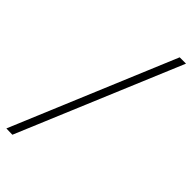

<svg xmlns="http://www.w3.org/2000/svg" viewBox="-305 -786 882 882"><g transform="rotate(45 136.5 -344.5)"><path d="M-10 53 -50 52 282 -742H323Z"/></g></svg>

Font: Nunito Sans 7pt Condensed ExtraLight
Style: Italic
Weight: 250
Width: 3
Italic angle: -9°
Designer: Vernon Adams
Foundry: Vernon Adams
Version: Version 3.101;gftools[0.9.27]